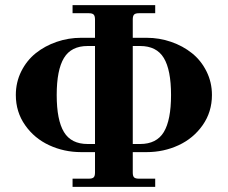

<svg xmlns="http://www.w3.org/2000/svg" viewBox="-20 -732 892 752"><path d="M42 -359.9Q42 -409.7 63.2 -452.4Q84.5 -495.1 120.1 -523.7Q155.8 -552.2 201.9 -568.1Q248 -584 297.9 -584H352.1V-655.8Q352.1 -669.4 346.9 -674.8Q341.8 -680.2 328.1 -680.2H264.2V-711.9H587.9V-680.2H523.9Q510.3 -680.2 505.1 -674.8Q500 -669.4 500 -655.8V-584H554.2Q604 -584 650.1 -568.1Q696.3 -552.2 731.9 -523.7Q767.6 -495.1 788.8 -452.4Q810.1 -409.7 810.1 -359.9Q810.1 -293.5 773.7 -241.7Q737.3 -189.9 679.2 -163.1Q621.1 -136.2 554.2 -136.2H500V-56.2Q500 -42.5 505.1 -37.4Q510.3 -32.2 523.9 -32.2H587.9V0H264.2V-32.2H328.1Q341.8 -32.2 346.9 -37.4Q352.1 -42.5 352.1 -56.2V-136.2H297.9Q231 -136.2 172.9 -163.1Q114.7 -189.9 78.4 -241.7Q42 -293.5 42 -359.9ZM500 -168H528.8Q593.3 -168 621.6 -214.8Q649.9 -261.7 649.9 -359.9Q649.9 -458 621.6 -504.9Q593.3 -551.8 528.8 -551.8H500ZM323.2 -168H352.1V-551.8H323.2Q258.8 -551.8 230.5 -504.9Q202.1 -458 202.1 -359.9Q202.1 -261.7 230.5 -214.8Q258.8 -168 323.2 -168Z"/></svg>

Font: Flanker Steampunk
Style: Bold
Weight: 700
Designer: Alexey Kryukov, Leonardo Di Lena
Foundry: Alexey Kryukov, Leonardo Di Lena
Version: 1.210